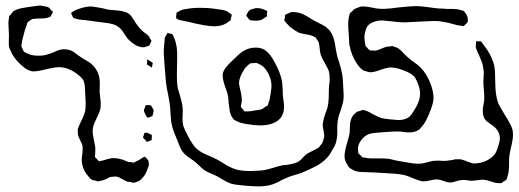

<svg xmlns="http://www.w3.org/2000/svg" viewBox="-20 -612 1853 686"><path d="M510 -39Q512 -29 512 -21L508 -11Q502 11 486 27L478 34Q476 35 468 38Q466 39 463 40Q460 41 457 41Q453 41 449 39L435 37Q427 34 415.5 27Q404 20 396 19H390Q380 19 372 21Q368 23 362.5 26Q357 29 353 30Q349 32 339 34L331 36Q327 36 323 34Q321 33 316.5 32.5Q312 32 309 31Q300 25 294 16Q284 5 278 -10.5Q272 -26 272 -41Q272 -47 274 -61Q276 -80 275 -89Q274 -97 267 -110Q260 -123 259 -129Q257 -144 258 -151Q259 -155 260.5 -158Q262 -161 263 -164Q267 -173 274 -187.5Q281 -202 284 -214Q286 -222 286 -240Q286 -256 284 -284Q284 -313 278 -325Q272 -336 251 -351Q221 -372 190 -372Q179 -372 146 -365Q116 -357 100 -357Q79 -357 52.5 -382.5Q26 -408 17 -433Q13 -441 12 -445Q11 -455 11.5 -468.5Q12 -482 12 -489Q12 -498 11 -507.5Q10 -517 10 -527Q10 -536 11 -541Q12 -544 12 -548Q12 -552 13 -554Q14 -556 19 -561L28 -572Q36 -578 58 -583Q74 -586 104 -590Q116 -592 124 -592Q128 -592 136 -590Q151 -588 154 -585Q158 -583 163 -575Q164 -574 166 -573Q168 -572 169 -570Q169 -568 167 -564.5Q165 -561 164 -559L160 -552Q158 -551 153.5 -550Q149 -549 147 -548Q140 -546 127.5 -546Q115 -546 106 -545Q99 -545 96 -544Q92 -542 87 -539Q82 -536 79 -532Q76 -529 76 -524Q72 -515 68 -501Q66 -492 62.5 -480Q59 -468 58 -460Q58 -457 57 -452.5Q56 -448 57 -446Q57 -444 59 -441Q61 -438 61 -437Q62 -435 63 -432Q64 -429 66 -427Q67 -426 73 -423Q87 -416 96 -415Q103 -413 118 -413Q138 -413 151 -418Q159 -420 173 -426Q189 -433 193 -434Q203 -436 209 -436Q222 -436 235 -431Q242 -428 252 -420Q262 -412 270 -407Q277 -402 288 -396Q299 -390 306 -384Q324 -368 331 -349Q337 -333 336.5 -311Q336 -289 336 -282Q337 -274 338.5 -260.5Q340 -247 340 -239Q340 -226 336.5 -215.5Q333 -205 325 -189Q318 -175 314.5 -165Q311 -155 311 -144Q311 -132 315 -114Q317 -106 319 -94Q321 -86 320.5 -75.5Q320 -65 320 -61Q320 -59 319.5 -55.5Q319 -52 320 -50Q320 -50 326 -44Q327 -43 329.5 -40Q332 -37 334 -36H336L344 -38Q350 -39 359 -42Q368 -45 375 -46Q379 -47 386 -47Q400 -47 417 -42Q421 -41 427 -38Q433 -35 437 -34Q439 -33 443.5 -33Q448 -33 451 -32L459 -31L466 -35Q470 -37 475 -39.5Q480 -42 486 -46Q487 -47 491 -49.5Q495 -52 496 -52Q498 -52 499 -51Q500 -50 501 -49Q508 -42 510 -39ZM238 -557 234 -564Q234 -567 246 -574Q280 -589 305 -589Q318 -588 349 -582Q362 -578 371 -577Q378 -576 395.5 -575Q413 -574 427 -569Q436 -566 437 -565Q447 -559 454.5 -546.5Q462 -534 465 -530Q478 -510 494 -497Q496 -495 502.5 -491Q509 -487 512 -482L518 -471Q519 -470 520 -469Q521 -468 521 -466Q521 -465 520 -463.5Q519 -462 519 -461Q518 -459 516.5 -455.5Q515 -452 513 -449Q512 -448 508.5 -447.5Q505 -447 503 -446Q501 -445 498.5 -444Q496 -443 492 -443Q480 -443 464 -451Q448 -461 437 -473Q431 -480 424 -491.5Q417 -503 411 -509Q400 -520 385 -525Q372 -529 357 -530.5Q342 -532 337 -533L285 -540L264 -542L248 -546Q247 -547 245.5 -547Q244 -547 243 -548Q241 -549 239.5 -552.5Q238 -556 238 -557ZM526 -387 523 -373Q523 -371 523 -371Q522 -370 516 -375Q506 -380 505 -382V-384L506 -393Q506 -394 505.5 -396Q505 -398 506 -399Q507 -400 508.5 -398.5Q510 -397 511 -397Q524 -389 526 -387ZM519 -283Q517 -285 517 -288L516 -290Q517 -289 517.5 -286.5Q518 -284 519 -283ZM519 -283ZM529 -216Q529 -214 526 -202Q525 -201 525 -199.5Q525 -198 524 -197Q523 -196 521.5 -196Q520 -196 519 -195Q510 -191 507 -192Q505 -192 501 -200Q494 -214 494 -217Q494 -219 495.5 -222.5Q497 -226 498 -228Q498 -230 499 -232.5Q500 -235 501 -236Q502 -237 505 -236.5Q508 -236 509 -236Q510 -236 513.5 -236.5Q517 -237 519 -235Q521 -234 521 -233Q521 -232 522 -231Q523 -229 526 -224.5Q529 -220 529 -216ZM522 -117V-113Q522 -111 520 -110.5Q518 -110 517 -110Q516 -109 511 -107Q506 -105 504 -106L499 -112Q491 -120 491 -120V-121Q491 -124 495 -132Q495 -136 496 -137Q497 -138 506 -138L516 -133Q517 -132 518.5 -132Q520 -132 521 -131Q523 -129 522.5 -123.5Q522 -118 522 -117Z M610 -561Q611 -562 610.5 -564Q610 -566 611 -567Q612 -568 615 -569.5Q618 -571 619 -571Q627 -576 631 -577Q634 -578 639 -579Q644 -580 647 -580Q664 -584 696 -584Q730 -584 758 -579Q760 -579 769.5 -577.5Q779 -576 786.5 -573.5Q794 -571 799 -566Q806 -562 808 -559V-558Q808 -554 805 -548Q805 -541 804 -540L796 -534Q784 -524 766 -520Q754 -518 747 -518Q717 -518 653 -534Q631 -538 620 -541Q618 -542 614.5 -543.5Q611 -545 609 -549ZM894 -583H899Q911 -583 923 -578Q924 -577 928.5 -575.5Q933 -574 934 -573Q935 -572 934.5 -568.5Q934 -565 934 -564Q933 -562 933.5 -558.5Q934 -555 933 -553Q933 -552 928 -550Q918 -543 914 -541Q905 -538 895 -538Q886 -538 881 -539Q874 -539 872 -541Q869 -543 867 -546.5Q865 -550 863 -552Q862 -553 861 -554Q860 -555 860 -557Q860 -558 861 -559Q862 -560 862 -562Q864 -566 867 -570.5Q870 -575 876 -578Q881 -579 885 -580.5Q889 -582 894 -583ZM1181 -105Q1177 -90 1167 -76Q1160 -61 1149 -49Q1133 -31 1109.5 -18.5Q1086 -6 1054 7Q1026 15 1012 20L985 32Q971 41 953 47Q931 54 904 54Q891 54 863 52Q856 51 837.5 49.5Q819 48 805 44Q791 39 773 28Q757 18 748 14Q742 11 729.5 6Q717 1 709 -5Q702 -10 693 -19Q684 -28 677 -34Q670 -39 654 -50Q638 -61 629 -75Q624 -84 619.5 -95.5Q615 -107 613 -112Q599 -144 595 -161Q591 -176 590 -196Q589 -216 588 -226Q587 -242 581 -272Q575 -300 573 -318L571 -341Q571 -350 569 -364L565 -422Q565 -443 568 -465Q568 -474 569 -478L576 -490Q577 -491 577.5 -492.5Q578 -494 579 -495L583 -493Q585 -492 589.5 -491.5Q594 -491 596 -490L600 -482Q607 -467 609 -454Q613 -442 613 -413L612 -343Q612 -298 619 -285Q621 -278 627 -256Q633 -234 633 -215L632 -186Q632 -174 635 -162Q638 -152 651 -127Q662 -106 671 -93.5Q680 -81 694 -72Q703 -65 732 -53Q750 -45 754 -43Q773 -32 776 -30Q796 -17 811 -11Q834 -1 871 -1Q888 -1 896 -2Q919 -2 940 -8Q949 -10 959.5 -13.5Q970 -17 983 -20Q994 -23 1005 -23Q1034 -27 1047 -35Q1055 -40 1063 -50Q1073 -60 1079 -64Q1086 -68 1098 -73.5Q1110 -79 1117 -84Q1120 -85 1122 -88.5Q1124 -92 1126 -94Q1130 -98 1131 -100Q1132 -101 1132.5 -104Q1133 -107 1134 -108L1138 -122Q1139 -128 1137.5 -135.5Q1136 -143 1136 -146Q1133 -157 1133 -167Q1133 -170 1134 -173.5Q1135 -177 1135 -180Q1137 -190 1143 -208Q1146 -214 1150 -228Q1154 -243 1154.5 -263Q1155 -283 1155 -292Q1155 -301 1156.5 -311Q1158 -321 1158 -330Q1158 -345 1155 -358Q1153 -364 1141 -386Q1129 -407 1126 -416Q1123 -426 1121 -449L1119 -460Q1118 -463 1115.5 -466.5Q1113 -470 1112 -471L1108 -478L1098 -483Q1086 -488 1070 -490Q1066 -491 1060 -492Q1054 -493 1046 -496Q1036 -501 1016 -516Q1011 -521 1001 -532Q997 -536 996 -538Q996 -543 998 -549Q998 -558 999 -559Q1001 -561 1010 -564L1020 -569H1026Q1037 -569 1045 -567Q1048 -566 1052.5 -565Q1057 -564 1063 -561Q1066 -560 1085 -549Q1097 -541 1103 -538Q1110 -534 1122.5 -528Q1135 -522 1143 -517L1157 -504Q1159 -502 1166 -490Q1175 -473 1179 -441L1184 -415Q1185 -409 1192 -389Q1200 -363 1202 -350Q1204 -339 1205 -325.5Q1206 -312 1206 -307Q1206 -298 1207 -288.5Q1208 -279 1208 -270Q1208 -255 1204.5 -242Q1201 -229 1197 -217Q1193 -205 1191 -200Q1185 -179 1185 -155Q1185 -151 1185 -135Q1185 -119 1181 -105ZM818 -403Q835 -420 845 -427Q867 -442 894 -442Q917 -442 932 -429Q947 -416 959 -394Q983 -351 988 -319L990 -293Q990 -276 991 -267Q992 -260 993.5 -248.5Q995 -237 995 -230Q995 -207 983 -191Q981 -189 979 -187Q977 -185 975 -183Q952 -164 910 -164Q890 -164 866 -168Q838 -172 826 -179L816 -184L811 -191Q805 -199 805 -201Q804 -204 801 -214Q799 -225 797 -243Q797 -251 795 -267Q793 -279 787.5 -293.5Q782 -308 780 -316Q774 -338 776 -350Q777 -355 784 -367Q796 -383 818 -403ZM844 -251 841 -235Q841 -234 840.5 -232.5Q840 -231 841 -230Q842 -227 845.5 -224Q849 -221 850 -219Q852 -215 854 -214H863Q876 -214 888 -217Q909 -219 918 -223L927 -230Q929 -231 932 -232.5Q935 -234 937 -236L939 -244Q943 -254 944 -260Q945 -267 947.5 -281.5Q950 -296 950 -307Q950 -327 938 -350.5Q926 -374 908 -382Q905 -383 901.5 -385Q898 -387 896 -387H893Q887 -387 885 -386Q884 -386 880 -386.5Q876 -387 874 -385L867 -380Q857 -372 852 -363Q834 -335 834 -315Q834 -311 835.5 -305Q837 -299 838 -293Q844 -272 844 -251Z M1799 -31Q1799 1 1794 16Q1793 18 1792 22.5Q1791 27 1790 29Q1788 32 1783 34.5Q1778 37 1776 39Q1775 40 1774 41Q1773 42 1771 42Q1769 43 1764.5 42.5Q1760 42 1758 42Q1749 42 1733 36Q1719 31 1706 30Q1699 30 1685 32Q1669 34 1663 34Q1642 31 1641 31H1635Q1629 31 1619 33Q1614 34 1608.5 36Q1603 38 1598 39L1589 40Q1583 40 1575 38Q1571 37 1564.5 34.5Q1558 32 1554 31Q1546 29 1539 29Q1531 29 1515 33Q1511 34 1504 35Q1497 36 1491 36Q1480 35 1453 24Q1449 22 1443 19.5Q1437 17 1430 15Q1414 10 1380 8Q1322 4 1288 3Q1261 3 1249 -1Q1246 -2 1242 -4.5Q1238 -7 1236 -8L1229 -12Q1225 -16 1221 -24Q1211 -37 1211 -55Q1211 -71 1222 -108Q1228 -128 1229 -136Q1230 -144 1230 -157Q1230 -170 1232.5 -180Q1235 -190 1241 -199Q1242 -201 1244 -202.5Q1246 -204 1248 -206L1256 -213L1264 -215Q1266 -216 1270.5 -217.5Q1275 -219 1278 -219Q1280 -219 1289 -216Q1302 -211 1312 -204Q1332 -194 1338 -192Q1348 -188 1370 -186Q1400 -183 1403 -183Q1428 -183 1443 -195Q1451 -203 1458 -215Q1465 -227 1467 -230Q1481 -255 1481 -278Q1481 -297 1469 -323L1463 -335Q1454 -347 1433 -356Q1399 -371 1377 -371Q1365 -371 1341 -363Q1315 -353 1300 -354Q1298 -354 1289 -357L1279 -360Q1267 -367 1255 -385Q1235 -414 1228 -454L1226 -490Q1224 -514 1224 -527Q1224 -540 1227 -553Q1228 -555 1228.5 -558.5Q1229 -562 1230 -564Q1232 -568 1239 -572Q1242 -577 1247 -580Q1249 -581 1257 -584L1267 -588Q1271 -589 1278 -589Q1289 -589 1309 -585Q1325 -581 1334 -581Q1349 -579 1376 -582Q1403 -585 1409 -586Q1449 -590 1461 -590Q1475 -591 1505 -587L1527 -584Q1546 -581 1567 -581Q1572 -580 1582 -580Q1585 -580 1599.5 -580Q1614 -580 1626 -576Q1636 -574 1638 -572L1645 -562Q1650 -556 1651 -547Q1651 -545 1651.5 -540.5Q1652 -536 1651 -534Q1650 -531 1646 -527.5Q1642 -524 1641 -523Q1637 -519 1637 -519Q1636 -518 1633 -519Q1630 -520 1629 -520Q1620 -520 1610 -523Q1584 -531 1558 -535Q1550 -537 1528 -537Q1523 -537 1463 -534L1426 -532Q1409 -532 1377 -536L1346 -539Q1328 -539 1312 -532.5Q1296 -526 1289 -512Q1288 -510 1285 -499Q1282 -489 1282 -478Q1282 -471 1284 -459L1286 -448Q1287 -446 1289.5 -444Q1292 -442 1293 -440Q1299 -433 1301 -433Q1303 -431 1307 -431.5Q1311 -432 1313 -432Q1315 -431 1321 -431Q1329 -432 1342.5 -438Q1356 -444 1362 -445Q1366 -446 1374 -446Q1379 -448 1383 -447Q1385 -447 1391 -444Q1399 -442 1402 -440Q1410 -435 1419.5 -424.5Q1429 -414 1436 -408Q1451 -396 1452 -395Q1473 -381 1484 -369Q1503 -350 1516 -318.5Q1529 -287 1529 -262Q1529 -256 1527 -246Q1522 -225 1511 -200Q1510 -197 1502 -181.5Q1494 -166 1483 -155Q1482 -154 1480 -151.5Q1478 -149 1476 -148Q1463 -139 1443 -139Q1433 -139 1425 -140Q1417 -141 1411 -142Q1387 -143 1339 -139Q1310 -137 1298 -133Q1281 -126 1269.5 -110Q1258 -94 1259 -77Q1260 -74 1259.5 -71Q1259 -68 1260 -65Q1260 -65 1268 -57Q1275 -50 1275 -50Q1276 -49 1283 -49Q1295 -46 1307 -46H1336Q1356 -46 1365 -45Q1379 -43 1393 -39Q1400 -38 1429 -32.5Q1458 -27 1477 -27Q1487 -27 1500 -30.5Q1513 -34 1521 -36Q1529 -38 1543 -38Q1558 -38 1565 -37Q1572 -37 1586 -39Q1590 -39 1596.5 -40.5Q1603 -42 1607 -43H1622Q1631 -43 1649 -35Q1666 -29 1671 -28H1675Q1682 -28 1694 -30Q1710 -33 1725.5 -42Q1741 -51 1749 -63Q1755 -71 1762 -96Q1766 -108 1766 -118Q1766 -131 1759.5 -142.5Q1753 -154 1742 -162Q1737 -166 1726 -173.5Q1715 -181 1710 -190Q1705 -203 1705 -211Q1704 -220 1706.5 -233Q1709 -246 1710 -253Q1711 -266 1709 -291Q1707 -309 1707 -318Q1707 -326 1708 -339Q1709 -352 1708 -361Q1708 -363 1705 -378Q1703 -389 1691 -416Q1687 -423 1681 -439Q1680 -442 1680 -447Q1680 -455 1681 -459Q1681 -460 1681 -462Q1681 -464 1682 -465Q1683 -466 1684.5 -465Q1686 -464 1687 -464Q1689 -464 1693 -464.5Q1697 -465 1698 -464Q1701 -462 1703 -458.5Q1705 -455 1707 -453Q1734 -419 1744 -385Q1749 -369 1749 -336Q1749 -331 1750 -302.5Q1751 -274 1758 -249Q1763 -235 1784 -201Q1805 -168 1809 -155Q1813 -144 1813 -131Q1813 -114 1805 -82Q1801 -64 1800 -55Q1799 -47 1799 -31Z"/></svg>

Font: Rubik-Burned
Style: Regular
Weight: 400
Designer: NaN (generative design), Hubert & Fischer (Rubik source font outlines)
Foundry: NaN, Hubert & Fischer
Version: Version 1.000